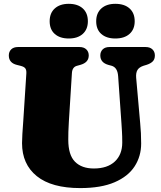

<svg xmlns="http://www.w3.org/2000/svg" viewBox="-20 -940 822 980"><path d="M600 -309.5 583 -551Q580 -596 549 -604.5L534 -608.5Q492 -620 492 -657Q492 -676 504.2 -688Q516.5 -700 539 -700H723Q745.5 -700 758 -688Q770.5 -676 770.5 -657Q770.5 -637.5 759.5 -626.5Q748.5 -615.5 728 -609L713 -604.5Q690 -597 681.5 -582.5Q673 -568 675 -543L695.5 -311.5Q700.5 -261 700.5 -207.5Q700.5 -142.5 667.2 -91Q634 -39.5 565 -9.8Q496 20 389.5 20Q243.5 20 168 -40.8Q92.5 -101.5 92.5 -209.5Q92.5 -226 94.2 -256.5Q96 -287 99 -326L114.5 -565.5Q115.5 -582.5 109.2 -591Q103 -599.5 85 -604L67 -608.5Q25 -618.5 25 -657Q25 -676 37.2 -688Q49.5 -700 72 -700H385.5Q408 -700 420.5 -688Q433 -676 433 -657Q433 -621 390.5 -609L372.5 -604Q348.5 -597.5 347 -566L331.5 -319.5Q329.5 -291 329 -267.2Q328.5 -243.5 328.5 -227Q328.5 -149 362.8 -114.5Q397 -80 459 -80Q528 -80 566 -115.5Q604 -151 604 -212.5Q604 -247 602.5 -268.5Q601 -290 600 -309.5ZM331 -743.5Q286 -743.5 259.8 -766.5Q233.5 -789.5 233.5 -831.5Q233.5 -873.5 259.8 -897Q286 -920.5 331 -920.5Q376.5 -920.5 402.5 -897Q428.5 -873.5 428.5 -831.5Q428.5 -790.5 402.5 -767Q376.5 -743.5 331 -743.5ZM568.5 -743.5Q523.5 -743.5 497.2 -766.5Q471 -789.5 471 -831.5Q471 -873 497.2 -896.8Q523.5 -920.5 568.5 -920.5Q615 -920.5 641.2 -897Q667.5 -873.5 667.5 -831.5Q667.5 -790.5 641.2 -767Q615 -743.5 568.5 -743.5Z"/></svg>

Font: Fraunces 9pt Soft Black
Style: Regular
Weight: 900
Version: Version 1.000;[b76b70a41]